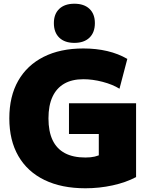

<svg xmlns="http://www.w3.org/2000/svg" viewBox="-20 -1000 801 1030"><path d="M438 10Q310 10 218.5 -34.5Q127 -79 78.5 -163Q30 -247 30 -365Q30 -483 77.5 -566.5Q125 -650 214 -695Q303 -740 427 -740Q496 -740 555.5 -726Q615 -712 663 -684L621 -524Q584 -547 530.5 -561Q477 -575 427 -575Q366 -575 324.5 -551Q283 -527 261.5 -480.5Q240 -434 240 -365Q240 -295 262 -248.5Q284 -202 328 -178.5Q372 -155 438 -155Q467 -155 488.5 -160Q510 -165 533 -177L510 -131V-281H350V-446H710V-50Q655 -21 584 -5.5Q513 10 438 10ZM379 -770Q327 -770 298 -798Q269 -826 269 -876Q269 -925 298 -952.5Q327 -980 379 -980Q431 -980 460 -952.5Q489 -925 489 -876Q489 -826 460 -798Q431 -770 379 -770Z"/></svg>

Font: M PLUS 2 Black
Style: Regular
Weight: 900
Designer: Coji Morishita
Foundry: UNDERFOREST DESIGN
Version: Version 1.001